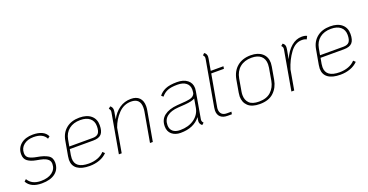

<svg xmlns="http://www.w3.org/2000/svg" viewBox="-31 -1284 3682 1919"><g transform="rotate(-20 1810.0 -325.0)"><path d="M18 -66 39 -85Q79 -16 176 -16Q251 -16 295.5 -49Q340 -82 340 -138Q340 -168 320 -185.5Q300 -203 272.5 -211Q245 -219 198 -227Q144 -237 111.5 -261Q79 -285 79 -334Q79 -400 127 -440Q175 -480 255 -480Q313 -480 352.5 -461Q392 -442 407 -406L385 -389Q353 -454 253 -454Q189 -454 149 -421.5Q109 -389 109 -336Q109 -298 137.5 -281Q166 -264 218 -255Q290 -243 330.5 -219Q371 -195 371 -141Q371 -70 319.5 -30Q268 10 176 10Q59 10 18 -66Z M543 -156Q540 -138 540 -122Q540 -16 685 -16Q736 -16 779 -32Q822 -48 850 -79L871 -59Q838 -25 789.5 -7.5Q741 10 685 10Q600 10 554.5 -22.5Q509 -55 509 -118Q509 -130 513 -156L541 -314Q555 -392 610 -436Q665 -480 750 -480Q829 -480 873 -442.5Q917 -405 917 -340Q917 -275 890.5 -246Q864 -217 803 -217H554ZM571 -314 558 -243H807Q850 -243 868.5 -265.5Q887 -288 887 -340Q887 -394 851 -424Q815 -454 750 -454Q677 -454 630 -417Q583 -380 571 -314Z M1418 -360Q1418 -337 1414 -317L1358 0H1328L1383 -312Q1387 -333 1387 -356Q1387 -454 1290 -454Q1213 -454 1156.5 -395.5Q1100 -337 1072 -257L1027 0H997L1071 -420Q1072 -425 1072 -433Q1072 -448 1058 -462L1079 -480Q1102 -465 1102 -434Q1102 -428 1100 -414L1087 -339Q1122 -406 1176 -443Q1230 -480 1298 -480Q1356 -480 1387 -448.5Q1418 -417 1418 -360Z M1887 -50Q1886 -47 1886 -40Q1886 -23 1901 -8L1880 10Q1856 -9 1856 -35Q1856 -42 1858 -56L1863 -81Q1793 10 1652 10Q1595 10 1559 -20.5Q1523 -51 1523 -105Q1523 -177 1573.5 -216Q1624 -255 1714 -262L1807 -269Q1851 -273 1873 -284Q1895 -295 1904 -318L1906 -331Q1908 -340 1908 -356Q1908 -403 1875 -428.5Q1842 -454 1784 -454Q1716 -454 1678.5 -438.5Q1641 -423 1613 -389L1594 -406Q1620 -441 1665 -460.5Q1710 -480 1788 -480Q1857 -480 1898 -448Q1939 -416 1939 -361Q1939 -348 1936 -331ZM1895 -267Q1865 -248 1789 -242L1714 -237Q1638 -232 1595.5 -199.5Q1553 -167 1553 -107Q1553 -65 1580 -41.5Q1607 -18 1657 -18Q1746 -18 1806 -60.5Q1866 -103 1879 -174Z M2082 -112Q2079 -99 2079 -86Q2079 -53 2097.5 -34.5Q2116 -16 2150 -16H2200L2195 10H2150Q2101 10 2075 -14Q2049 -38 2049 -82Q2049 -96 2052 -112L2138 -600Q2139 -605 2139 -613Q2139 -628 2125 -642L2144 -660Q2169 -644 2169 -614Q2169 -608 2167 -594L2145 -470H2280L2276 -444H2141Z M2329 -130Q2329 -143 2333 -169L2356 -301Q2372 -387 2428.5 -433.5Q2485 -480 2572 -480Q2649 -480 2693 -442Q2737 -404 2737 -339Q2737 -327 2733 -301L2710 -169Q2696 -90 2643 -40Q2590 10 2494 10Q2411 10 2370 -28.5Q2329 -67 2329 -130ZM2680 -169 2703 -301Q2706 -321 2706 -337Q2706 -393 2671.5 -423.5Q2637 -454 2571 -454Q2496 -454 2447.5 -414Q2399 -374 2386 -301L2363 -169Q2360 -151 2360 -133Q2360 -80 2392 -48Q2424 -16 2495 -16Q2577 -16 2622.5 -59Q2668 -102 2680 -169Z M3170 -469 3154 -437Q3137 -448 3105 -448Q3034 -448 2981 -376Q2928 -304 2899 -211L2862 0H2832L2906 -420Q2907 -424 2907 -432Q2907 -449 2892 -462L2913 -480Q2926 -471 2931.5 -460.5Q2937 -450 2937 -435Q2937 -430 2935 -414L2917 -312Q2951 -392 3003 -436Q3055 -480 3115 -480Q3151 -480 3170 -469Z M3210 -156Q3207 -138 3207 -122Q3207 -16 3352 -16Q3403 -16 3446 -32Q3489 -48 3517 -79L3538 -59Q3505 -25 3456.5 -7.5Q3408 10 3352 10Q3267 10 3221.5 -22.5Q3176 -55 3176 -118Q3176 -130 3180 -156L3208 -314Q3222 -392 3277 -436Q3332 -480 3417 -480Q3496 -480 3540 -442.5Q3584 -405 3584 -340Q3584 -275 3557.5 -246Q3531 -217 3470 -217H3221ZM3238 -314 3225 -243H3474Q3517 -243 3535.5 -265.5Q3554 -288 3554 -340Q3554 -394 3518 -424Q3482 -454 3417 -454Q3344 -454 3297 -417Q3250 -380 3238 -314Z"/></g></svg>

Font: KoHo ExtraLight
Style: Italic
Weight: 275
Italic angle: -10°
Version: Version 1.000; ttfautohint (v1.6)